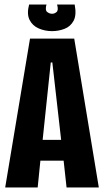

<svg xmlns="http://www.w3.org/2000/svg" viewBox="-20 -831 461 851"><path d="M3 0 113 -660H309L418 0H275L262 -119H159L147 0ZM205 -554 169 -211H251L212 -554ZM109 -811H186Q179 -786 189 -778Q199 -770 211 -770Q222 -770 231 -778Q240 -786 233 -811H311Q320 -764 306 -738.5Q292 -713 265.5 -703Q239 -693 211 -693Q179 -693 151.5 -705Q124 -717 111 -743Q98 -769 109 -811Z"/></svg>

Font: Bricolage Grotesque 48pt Condensed Bricolage Grotesque 48pt Condensed Regular
Style: Bold
Weight: 700
Width: 3
Designer: Mathieu Triay
Foundry: Atelier Triay
Version: Version 1.000; ttfautohint (v1.8.4.7-5d5b);gftools[0.9.32]